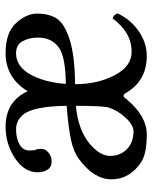

<svg xmlns="http://www.w3.org/2000/svg" viewBox="50 -580 540 680"><g transform="rotate(-90 320.0 -240.0)"><path d="M253.9 -428.2Q232.9 -453.1 201.2 -453.1Q171.4 -453.1 149.2 -441.2Q127 -429.2 127 -405.8Q127 -387.7 129.9 -382.8Q132.8 -377 132.8 -363Q132.8 -349.1 119.4 -338.1Q106 -327.1 87.9 -327.1Q67.9 -327.1 58.8 -342Q49.8 -356.9 49.8 -377Q49.8 -423.8 99.9 -457Q149.9 -490.2 210.9 -490.2Q300.8 -490.2 336.9 -412.1Q384.8 -490.2 472.2 -490.2Q543.9 -490.2 577.9 -453.6Q611.8 -417 611.8 -378.9Q611.8 -335 593.5 -307.9Q575.2 -280.8 518.6 -262.9Q461.9 -245.1 361.8 -244.1Q361.8 -165 393.3 -104.5Q424.8 -43.9 476.1 -43.9Q545.9 -43.9 594.2 -110.8Q605.5 -109.9 612.8 -94.2Q591.8 -48.3 550.3 -19.3Q508.8 9.8 461.9 9.8Q372.1 9.8 329.1 -66.9Q323.2 -73.7 319.1 -72.3Q314.9 -70.8 306.2 -59.1Q248 9.8 184.1 9.8Q116.2 9.8 85.9 -9.8Q24.9 -50.8 24.9 -115.2Q24.9 -177.2 96.2 -230Q123 -250 166.5 -259Q210 -268.1 285.2 -273.9Q283.7 -392.1 253.9 -428.2ZM285.2 -241.2Q198.2 -233.4 147.9 -189.9Q107.9 -154.8 107.9 -120.1Q107.9 -84 131.8 -60.5Q155.8 -37.1 194.8 -37.1Q216.8 -37.1 242.9 -64.9Q269 -92.8 279.8 -127Q285.2 -153.3 285.2 -241.2ZM362.8 -276.9Q461.9 -277.8 494.4 -303.5Q526.9 -329.1 526.9 -376Q526.9 -405.8 514.4 -429.4Q502 -453.1 471.2 -453.1Q425.3 -453.1 397 -403.6Q368.7 -354 362.8 -276.9Z"/></g></svg>

Font: Linux Libertine Mono
Style: Mono
Weight: 400
Designer: Philipp H. Poll
Foundry: Philipp H. Poll
Version: Version 5.1.7 ; ttfautohint (v0.9)